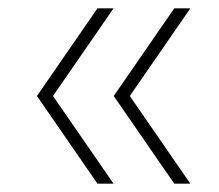

<svg xmlns="http://www.w3.org/2000/svg" viewBox="-20 -510 524 460"><path d="M213.5 -70 68.5 -280 213.5 -490H252L107 -280L252 -70ZM397.5 -70 252.5 -280 397.5 -490H436L291 -280L436 -70Z"/></svg>

Font: Encode Sans Semi Expanded Thin
Style: Regular
Weight: 100
Width: 6
Designer: Multiple Designers
Foundry: Impallari Type
Version: Version 3.000; ttfautohint (v1.8.3) -l 8 -r 50 -G 200 -x 14 